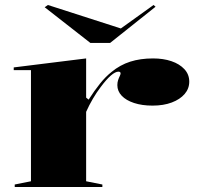

<svg xmlns="http://www.w3.org/2000/svg" viewBox="-20 -749 791 769"><path d="M39 0V-10L104 -23V-468H35V-479L325 -515V-358L335 -350Q358 -386 380.5 -414Q403 -442 427 -461Q461 -489 501.5 -502Q542 -515 593 -515Q634 -515 666.5 -504Q699 -493 718.5 -472Q738 -451 738 -422Q738 -394 719.5 -372.5Q701 -351 668 -338.5Q635 -326 591 -326Q549 -326 517 -336.5Q485 -347 467.5 -365.5Q450 -384 450 -408Q450 -419 453 -428Q456 -437 459.5 -444Q463 -451 463 -455Q463 -462 454 -462Q442 -462 424 -446.5Q406 -431 383 -400Q367 -379 352 -353.5Q337 -328 325 -301V-23L390 -10V0ZM595 -729 603 -722 421 -577H342L159 -720L172 -729L464 -635Z"/></svg>

Font: Kalnia SemiExpanded Medium
Style: Regular
Weight: 500
Width: 6
Designer: Frida Medrano
Foundry: Frida Medrano
Version: Version 1.105